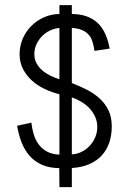

<svg xmlns="http://www.w3.org/2000/svg" viewBox="-20 -666 517 770"><path d="M268.1 -333Q302.7 -319.8 332 -304.2Q361.3 -288.6 382.6 -268.3Q403.8 -248 416 -221.4Q428.2 -194.8 428.2 -159.2Q428.2 -124.5 418.5 -95Q408.7 -65.4 388.9 -43.5Q369.1 -21.5 338.9 -8.1Q308.6 5.4 268.1 7.8V84.5H218.3L217.8 8.3Q178.2 7.8 148.9 -4.9Q119.6 -17.6 99.4 -40.3Q79.1 -63 66.9 -94Q54.7 -125 48.8 -161.6L106 -174.3Q108.9 -147.5 116.2 -124.5Q123.5 -101.6 137 -84.5Q150.4 -67.4 170.4 -57.1Q190.4 -46.9 218.3 -45.9V-288.1Q188 -295.4 159.2 -309.1Q130.4 -322.8 108.2 -342.8Q85.9 -362.8 72.3 -389.2Q58.6 -415.5 58.6 -448.2Q58.6 -481.4 71 -510.5Q83.5 -539.6 105.2 -561.5Q127 -583.5 156 -596.4Q185.1 -609.4 218.3 -609.9V-645.5H268.1V-609.9Q302.7 -609.4 328.4 -600.1Q354 -590.8 372.3 -573.2Q390.6 -555.7 402.1 -530Q413.6 -504.4 419.9 -471.2L358.9 -461.9Q356 -481.9 351.1 -498Q346.2 -514.2 336.4 -525.9Q326.7 -537.6 310.3 -544.9Q293.9 -552.2 268.1 -554.2ZM218.3 -553.7Q198.7 -552.2 180.7 -543.7Q162.6 -535.2 148.7 -521Q134.8 -506.8 126.2 -488.5Q117.7 -470.2 117.7 -448.7Q117.7 -428.2 126.7 -411.9Q135.7 -395.5 150.1 -383.3Q164.6 -371.1 182.6 -362.3Q200.7 -353.5 218.3 -348.1ZM268.1 -46.9Q288.1 -47.9 306.4 -56.6Q324.7 -65.4 338.9 -80.3Q353 -95.2 361.6 -114.7Q370.1 -134.3 370.1 -156.2Q370.1 -179.2 361.3 -198.2Q352.5 -217.3 338.4 -232.2Q324.2 -247.1 305.7 -258.1Q287.1 -269 268.1 -275.4Z"/></svg>

Font: SengBuhan
Style: Regular
Weight: 400
Designer: John M. Durdin
Foundry: Lao Script for Windows
Version: Version 1.400